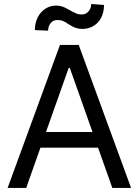

<svg xmlns="http://www.w3.org/2000/svg" viewBox="-20 -929 686 949"><path d="M17.6 0 276.4 -707H369.1L627.9 0H535.2L325.2 -592.8H319.3L109.4 0ZM503.9 -276.4V-199.2H141.6V-276.4ZM257.8 -901.4Q270.5 -901.4 281.7 -898.4Q293 -895.5 303.7 -890.1Q314.5 -884.8 324.2 -878.9Q341.8 -869.1 355 -863.3Q368.2 -857.4 383.8 -857.4Q404.3 -857.4 417.5 -872.6Q430.7 -887.7 430.7 -909.2L494.1 -904.3Q494.1 -869.1 480.5 -842.3Q466.8 -815.4 442.4 -800.8Q418 -786.1 387.7 -786.1Q372.1 -786.1 359.9 -789.6Q347.7 -793 338.9 -797.9Q330.1 -802.7 318.4 -809.6Q303.7 -820.3 291.5 -825.2Q279.3 -830.1 262.7 -830.1Q243.2 -830.1 230.5 -814.9Q217.8 -799.8 217.8 -777.3L152.3 -780.3Q152.3 -815.4 166.5 -843.3Q180.7 -871.1 204.6 -886.2Q228.5 -901.4 257.8 -901.4Z"/></svg>

Font: Pretendard JP Variable
Style: Regular
Weight: 400
Designer: Base glyphs from Inter by Rasmus Andersson; Hangul glyphs from Noto Sans CJK(Source Han Sans) by Jang Soo-young and Kang
Foundry: Kil Hyung-jin
Version: Version 1.307;Glyphs 3.2 (3192)